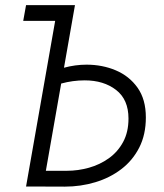

<svg xmlns="http://www.w3.org/2000/svg" viewBox="-20 -713 626 734"><path d="M79.6 0 190.9 -633.3H68.8L79.6 -693.4H266.6L224.6 -454.1Q267.6 -465.8 311 -465.8Q371.1 -465.8 422.6 -444.1Q474.1 -422.4 505.9 -377.7Q537.6 -333 537.6 -264.2Q537.6 -198.7 512.5 -149.2Q487.3 -99.6 443.8 -66.4Q400.4 -33.2 344.5 -16.4Q288.6 0.5 227.5 0.5L91.8 0ZM213.9 -393.6 155.3 -60.1H235.8Q278.3 -60.1 320.1 -71.8Q361.8 -83.5 396 -107.9Q430.2 -132.3 450.7 -170.2Q471.2 -208 471.2 -259.8Q471.2 -332.5 423.8 -369.1Q376.5 -405.8 303.7 -405.8Q258.3 -405.8 213.9 -393.6Z"/></svg>

Font: Cascadia Mono Light
Style: Italic
Weight: 300
Italic angle: -10°
Monospace: yes
Designer: Aaron Bell
Foundry: Saja Typeworks
Version: Version 2404.023; ttfautohint (v1.8.4)